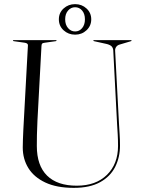

<svg xmlns="http://www.w3.org/2000/svg" viewBox="-20 -894 686 928"><path d="M546 -293 527.5 -649Q527 -660.5 521 -668.2Q515 -676 497.5 -681L434.5 -695Q431 -696 431 -697.5Q431 -700 434.5 -700H613Q616 -700 616 -697.5Q616 -695.5 610 -694L559.5 -679Q547.5 -676 541.5 -667.2Q535.5 -658.5 536.5 -648L555 -298Q556.5 -271 558.2 -244.5Q560 -218 560 -190.5Q560 -134 536.8 -87.5Q513.5 -41 464 -13.5Q414.5 14 336.5 14Q254 14 199.2 -11.8Q144.5 -37.5 117.2 -81.5Q90 -125.5 90 -181Q90 -196 90.8 -219.5Q91.5 -243 92.8 -267Q94 -291 95 -307.5L115 -675Q115.5 -685 99.5 -687.5L46.5 -695Q42.5 -696 42.5 -697.5Q42.5 -700 46 -700H250Q253.5 -700 253.5 -697.5Q253.5 -696 249.5 -695L196.5 -687.5Q187.5 -686.5 184.2 -683.8Q181 -681 180.5 -672.5L161 -311Q159 -273 158.5 -241.5Q158 -210 158 -188.5Q158 -94 207.5 -45.2Q257 3.5 351 3.5Q443.5 3.5 497 -49Q550.5 -101.5 550.5 -189Q550.5 -217 549 -244.2Q547.5 -271.5 546 -293ZM343 -726.5Q310.5 -726.5 287.5 -747.5Q264.5 -768.5 264.5 -800.5Q264.5 -832.5 287.5 -853.2Q310.5 -874 343 -874Q375.5 -874 398.2 -853Q421 -832 421 -800.5Q421 -769 398.2 -747.8Q375.5 -726.5 343 -726.5ZM343 -859Q323 -859 309 -843Q295 -827 295 -800.5Q295 -774.5 309 -758.2Q323 -742 343 -742Q363.5 -742 377 -758.2Q390.5 -774.5 390.5 -800.5Q390.5 -827 377 -843Q363.5 -859 343 -859Z"/></svg>

Font: Fraunces 144pt S000 Light
Style: Regular
Weight: 300
Version: Version 1.000; ttfautohint (v1.8.3)